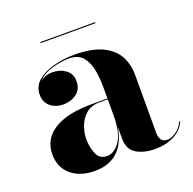

<svg xmlns="http://www.w3.org/2000/svg" viewBox="-106 -672 793 789"><g transform="rotate(-20 290.0 -277.0)"><path d="M149 -564.5H389V-560H149ZM260 -252.5H329.5V-304.5Q329.5 -340.5 323 -376.8Q316.5 -413 296.5 -437Q276.5 -461 236.5 -461Q202.5 -461 163 -449.8Q123.5 -438.5 100 -413.5Q122.5 -431 152.5 -431Q185.5 -431 210 -413.5Q234.5 -396 234.5 -363Q234.5 -327.5 209.5 -309.2Q184.5 -291 152.5 -291Q118.5 -291 95.8 -309.8Q73 -328.5 73 -361Q73 -398.5 101.2 -422Q129.5 -445.5 172.8 -456.8Q216 -468 261.5 -468Q337.5 -468 383.2 -446.5Q429 -425 449.2 -388.2Q469.5 -351.5 469.5 -304.5V-48.5Q469.5 -32 477.5 -20.2Q485.5 -8.5 505.5 -8.5Q519.5 -8.5 540.5 -21.8Q561.5 -35 575 -63.5L578 -61Q563 -27 527.2 -8.5Q491.5 10 444 10Q395.5 10 362.5 -9.5Q329.5 -29 329.5 -77.5V-130Q320 -63.5 282.5 -26.8Q245 10 180.5 10Q116 10 77 -23.2Q38 -56.5 38 -113.5Q38 -180.5 95.8 -216.5Q153.5 -252.5 260 -252.5ZM247 -30.5Q280.5 -30.5 305 -66.8Q329.5 -103 329.5 -180.5V-248.5H294Q256 -248.5 233.2 -228.2Q210.5 -208 200.5 -179.5Q190.5 -151 190.5 -126Q190.5 -90.5 202.8 -60.5Q215 -30.5 247 -30.5Z"/></g></svg>

Font: Bodoni* 36pt
Style: Bold
Weight: 700
Version: Version 2.3